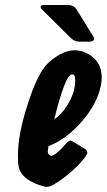

<svg xmlns="http://www.w3.org/2000/svg" viewBox="-20 -729 424 763"><path d="M253.4 -709Q272.9 -708.5 283.7 -692.4L350.1 -585Q359.4 -570.8 346.2 -564.9Q341.8 -563.5 337.4 -563.5H295.4Q275.9 -564 262.2 -577.1L147 -691.4Q137.2 -700.2 144.5 -706.5Q147 -708.5 149.9 -709ZM195.8 -254.9Q224.1 -272.9 247.1 -310.1Q278.8 -361.3 278.8 -407.2Q278.8 -416 277.8 -421.9Q275.9 -433.6 266.1 -433.6Q263.7 -433.6 260.7 -431.6Q247.6 -421.9 234.9 -387.7Q215.8 -338.9 195.8 -254.9ZM172.9 -148.4Q169.9 -133.3 169.9 -125.5Q169.9 -115.2 183.1 -109.4Q183.1 -109.4 191.9 -112.3Q208 -119.1 242.2 -158.2Q246.6 -162.6 251 -166.5Q258.3 -173.8 269 -167L316.9 -137.7Q323.7 -133.8 325.7 -127.4Q328.1 -120.1 325.7 -116.2Q322.3 -110.4 317.4 -103.5Q292.5 -69.3 243.7 -30.3Q188 13.7 166 13.7H160.6Q65.9 -10.7 54.2 -66.4Q51.3 -80.1 51.3 -111.8Q51.3 -195.3 89.8 -314Q129.9 -439.9 170.4 -477.5Q184.1 -490.7 199.2 -501Q240.2 -529.3 277.8 -529.3Q297.9 -529.3 318.8 -520.5Q384.3 -490.7 384.3 -420.9Q384.3 -406.2 380.9 -389.6Q367.2 -317.9 305.2 -246.1Q243.7 -175.3 172.9 -148.4Z"/></svg>

Font: Allan
Style: Bold
Weight: 500
Italic angle: -14.3°
Version: Version 1.002